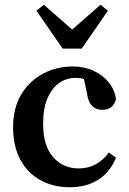

<svg xmlns="http://www.w3.org/2000/svg" viewBox="-20 -772 540 806"><path d="M272 14Q204 14 150 -15.5Q96 -45 65.5 -101.5Q35 -158 35 -238Q35 -319 69.5 -376Q104 -433 161 -463Q218 -493 285 -493Q334 -493 373.5 -474.5Q413 -456 437.5 -425Q462 -394 467 -355Q455 -311 410 -311Q354 -311 345 -381L332 -441Q323 -443 314 -444Q305 -445 296 -445Q260 -445 229.5 -424.5Q199 -404 180 -361Q161 -318 161 -252Q161 -161 202.5 -113Q244 -65 311 -65Q351 -65 383 -83Q415 -101 437 -132L467 -110Q442 -49 392.5 -17.5Q343 14 272 14ZM164 -752 283 -648 402 -752 433 -727 323 -568H243L133 -727Z"/></svg>

Font: Source Serif Pro Semibold
Style: Regular
Weight: 600
Designer: Frank Grießhammer
Foundry: Adobe Systems Incorporated
Version: Version 3.000;hotconv 1.0.109;makeotfexe 2.5.65596